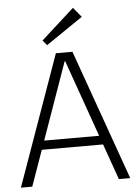

<svg xmlns="http://www.w3.org/2000/svg" viewBox="-61 -980 727 1027"><g transform="rotate(-5 302.5 -467.0)"><path d="M258 -700H347L596 0H535L304 -653H301L70 0H9ZM125 -240H479V-192H125ZM413 -882 215 -747 193 -774 370 -934Z"/></g></svg>

Font: Pathway Extreme 28pt ExtraLight
Style: Regular
Weight: 250
Designer: Eduardo Rodriguez Tunni
Foundry: Eduardo Rodriguez Tunni
Version: Version 1.001;gftools[0.9.26]